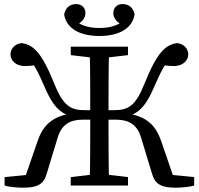

<svg xmlns="http://www.w3.org/2000/svg" viewBox="-20 -894 958 925"><path d="M320.9 0H596.7V-40.8L468.9 -55.8H448.6L320.9 -40.8V0ZM320.9 -628.5 448.6 -613.5H468.9L596.7 -628.5V-669.3H320.9V-628.5ZM411.8 0H505.8C502.8 -103 502.8 -207 502.8 -317.7V-343.9C502.8 -464.2 502.8 -568.2 505.8 -669.3H411.8C414.8 -566.3 414.8 -462.3 414.8 -343.9V-317.7C414.8 -205 414.8 -101 411.8 0ZM713.5 -53.8C727.7 -4.8 760.6 10.2 825.5 10.2C855.5 10.2 896.2 6.3 915.4 0V-40.8L792.7 -52.9L818.9 -33.1L757.7 -210.6C729.9 -293.7 681.6 -345.7 546.8 -351.6L555.3 -325.1C632.5 -336.9 673.5 -362.4 719.6 -468.5C754.6 -548.6 773.2 -587 814 -632.1L731.4 -587.7C750.6 -581.7 785.5 -575.8 816.2 -575.8C865.5 -575.8 887 -606.2 887 -632C887 -658.4 866.4 -683.5 832 -686.4C777.1 -677.2 736.9 -643.2 675.2 -488.8C631.8 -380 595.8 -363.2 526.5 -363.2H458.8V-317.5H538.2C602.3 -317.5 641.1 -292.7 659.7 -231.1L713.5 -53.8ZM204 -53.8 257.9 -231.1C276.5 -292.7 315.2 -317.5 379.3 -317.5H458.8V-363.2H391.1C323.7 -363.2 286.8 -379 242.4 -488.8C180.5 -643.2 140.5 -677.2 85.5 -686.4C51.1 -683.5 30.5 -658.4 30.5 -632C30.5 -606.3 51.9 -575.8 101.1 -575.8C131.9 -575.8 166.8 -581.8 186.2 -587.8L103.5 -632.1C144.3 -587 162.9 -548.6 197.9 -468.5C244 -362.4 285 -336.9 362.2 -325.1L370.7 -351.6C235.9 -345.7 187.7 -293.7 159.9 -210.6L98.6 -33.1L124.8 -52.9L2.1 -40.8V0C21.3 6.3 62 10.2 92 10.2C157 10.2 189.8 -4.8 204 -53.8ZM458.8 -720.6C545.4 -720.6 617 -751.6 628.5 -825C621.3 -856.5 602.9 -874.4 569 -874.4C549 -874.4 525.9 -860.9 525.9 -830.5C525.9 -805.8 544.5 -783.5 580.8 -767.5L594.2 -808.5C557 -775.3 519.8 -759.2 458.8 -759.2C397.8 -759.2 360.6 -775.3 323.3 -808.5L336.8 -767.5C373.1 -783.5 391.6 -805.8 391.6 -830.5C391.6 -860.9 368.5 -874.4 348.6 -874.4C314.6 -874.4 296.2 -856.5 289 -825C300.5 -751.6 372.1 -720.6 458.8 -720.6Z"/></svg>

Font: Source Serif Variable
Style: Regular
Weight: 389
Designer: Frank Grießhammer
Foundry: Adobe Systems Incorporated
Version: Version 3.001;hotconv 1.0.111;makeotfexe 2.5.65597